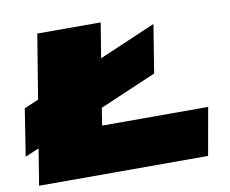

<svg xmlns="http://www.w3.org/2000/svg" viewBox="-102 -798 1072 895"><g transform="rotate(-10 434.0 -350.0)"><path d="M13 0 41 -172 -25 -144 10 -367 78 -396 128 -700H428L401 -535L669 -650L632 -422L364 -307L351 -225H853L813 0Z"/></g></svg>

Font: Georama ExtraExtended Black
Style: Italic
Weight: 900
Width: 8
Italic angle: -9°
Designer: Jean-Baptiste Levee
Foundry: Production Type
Version: Version 1.000